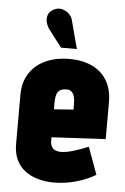

<svg xmlns="http://www.w3.org/2000/svg" viewBox="-53 -757 526 808"><g transform="rotate(5 210.5 -352.5)"><path d="M222 -672Q219 -688 206 -700.5Q193 -713 175.5 -717Q158 -721 140 -711Q123 -702 118 -686.5Q113 -671 117.5 -655Q122 -639 131 -627L186 -555H253ZM179 -158V-176L407 -188V-343Q407 -399 384 -436.5Q361 -474 320 -492.5Q279 -511 225 -511Q171 -511 127.5 -492Q84 -473 58.5 -435Q33 -397 33 -340V-135Q33 -97 46 -69Q59 -41 82.5 -23Q106 -5 137.5 4Q169 13 205 13Q252 13 298.5 0Q345 -13 381 -35L339 -150Q313 -139 280 -128.5Q247 -118 223 -118Q212 -118 203.5 -121Q195 -124 190 -129Q185 -134 182 -141.5Q179 -149 179 -158ZM261 -323V-300L179 -294V-324Q179 -342 182.5 -354.5Q186 -367 195 -374Q204 -381 222 -382Q238 -383 246.5 -374.5Q255 -366 258 -352.5Q261 -339 261 -323Z"/></g></svg>

Font: Advent Pro ExtraBold
Style: Regular
Weight: 800
Designer: VivaRado, Andreas Kalpakidis
Foundry: VivaRado, Andreas Kalpakidis
Version: Version 3.000